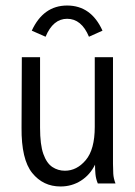

<svg xmlns="http://www.w3.org/2000/svg" viewBox="-20 -664 490 695"><path d="M199 11Q136 11 96.5 -38Q57 -87 58 -202L59 -457H125V-202Q125 -140 137 -106.5Q149 -73 169.5 -59.5Q190 -46 215 -46Q258 -46 290.5 -84.5Q323 -123 323 -205V-457H389V-71Q389 -53 390 -35.5Q391 -18 398 0H334Q327 -17 325.5 -34Q324 -51 324 -68Q306 -31 273 -10Q240 11 199 11ZM145 -531 95 -553Q137 -644 223 -644Q310 -644 351 -553L302 -531Q275 -596 223 -596Q172 -596 145 -531Z"/></svg>

Font: Inconsolata SemiCondensed
Style: Regular
Weight: 400
Width: 4
Monospace: yes
Designer: Raph Levien, Cyreal, Brenton Simpson
Foundry: Raph Levien, Cyreal, Google
Version: Version 3.000; ttfautohint (v1.8.2.53-6de2)